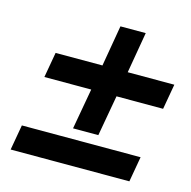

<svg xmlns="http://www.w3.org/2000/svg" viewBox="-93 -642 789 792"><g transform="rotate(15 301.5 -246.0)"><path d="M404 -375H603L584 -267H385L354 -93H246L277 -267H77L96 -375H296L326 -550H434ZM546 -50 527 58H20L39 -50Z"/></g></svg>

Font: Overused Grotesk SemiBold
Style: Italic
Weight: 600
Italic angle: -10°
Version: Version 0.003